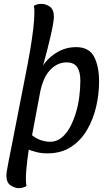

<svg xmlns="http://www.w3.org/2000/svg" viewBox="-20 -774 568 994"><path d="M225 20Q194 20 169 13.5Q144 7 112 -5L41 -22L123 -441L193 -420Q220 -467 268 -498.5Q316 -530 374 -530Q441 -530 467 -480.5Q493 -431 493 -351Q493 -288 478 -222.5Q463 -157 431 -102Q399 -47 348 -13.5Q297 20 225 20ZM78 200Q56 200 34.5 185.5Q13 171 13 133Q13 126 16.5 105Q20 84 25.5 56Q31 28 37 -2Q43 -32 48 -57L139 -60Q129 -5 121.5 54Q114 113 114 154Q114 164 115 173Q116 182 117 189Q111 193 100.5 196.5Q90 200 78 200ZM239 -40Q271 -40 296 -59Q321 -78 339.5 -110.5Q358 -143 371 -184Q384 -225 390 -269.5Q396 -314 396 -357Q396 -402 379.5 -426.5Q363 -451 325 -451Q297 -451 274 -438.5Q251 -426 234 -405.5Q217 -385 206 -358.5Q195 -332 189 -303L146 -74Q166 -57 191.5 -48.5Q217 -40 239 -40ZM194 -410 121 -430Q129 -471 137.5 -522.5Q146 -574 152 -623.5Q158 -673 158 -708Q158 -719 157.5 -727.5Q157 -736 155 -743Q161 -748 171.5 -751Q182 -754 194 -754Q217 -754 238 -739.5Q259 -725 259 -687Q259 -675 254.5 -648Q250 -621 242 -587.5Q234 -554 225.5 -519Q217 -484 208.5 -455Q200 -426 194 -410Z"/></svg>

Font: Sansita Swashed Light
Style: Regular
Weight: 300
Designer: Pablo Cosgaya
Foundry: Omnibus-Type
Version: Version 1.003